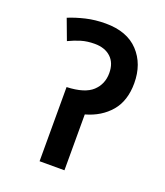

<svg xmlns="http://www.w3.org/2000/svg" viewBox="-120 -715 687 798"><g transform="rotate(20 223.5 -316.0)"><path d="M211 -632Q306 -632 356.5 -578Q407 -524 407 -439Q407 -361 366.5 -313.5Q326 -266 258 -247V0H148V-328Q227 -331 261 -362.5Q295 -394 295 -443Q295 -488 268.5 -512.5Q242 -537 197 -537Q164 -537 137.5 -529Q111 -521 84 -508L50 -599Q84 -613 124.5 -622.5Q165 -632 211 -632Z"/></g></svg>

Font: Noto Sans SemiCondensed SemiBold
Style: Regular
Weight: 600
Width: 4
Designer: Monotype Design Team
Foundry: Monotype Imaging Inc.
Version: Version 2.013; ttfautohint (v1.8.4.7-5d5b)